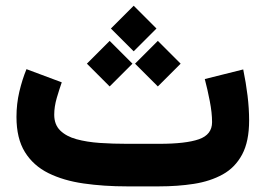

<svg xmlns="http://www.w3.org/2000/svg" viewBox="-20 -663 944 683"><path d="M544.9 0H432.1Q349.1 0 277.6 -10.3Q206.1 -20.5 152.3 -47.1Q98.6 -73.7 68.6 -122.1Q38.6 -170.4 38.6 -247.1Q38.6 -293.5 48.8 -336.9Q59.1 -380.4 74.2 -417L199.7 -370.1Q191.4 -346.7 182.1 -315.2Q172.9 -283.7 172.9 -254.9Q172.9 -219.7 194.3 -198.7Q215.8 -177.7 252.4 -167.7Q289.1 -157.7 335.4 -154.5Q381.8 -151.4 432.1 -151.4H546.4Q641.1 -151.4 687.7 -167.7Q734.4 -184.1 734.4 -228.5Q734.4 -261.7 726.3 -303.2Q718.3 -344.7 708.5 -381.8L845.2 -416Q855 -368.7 860.6 -322.8Q866.2 -276.9 866.2 -234.4Q866.2 -159.7 841.3 -113.3Q816.4 -66.9 772.2 -42.5Q728 -18.1 669.9 -9Q611.8 0 544.9 0ZM455.6 -642.6 536.6 -561.5 455.6 -480.5 374.5 -561.5ZM541.5 -517.6 622.6 -436.5 541.5 -355.5 460.4 -436.5ZM370.1 -517.6 451.2 -436.5 370.1 -355.5 289.1 -436.5Z"/></svg>

Font: Vazirmatn FD Black
Style: Regular
Weight: 900
Designer: Saber Rastikerdar
Foundry: Saber Rastikerdar
Version: Version 33.003